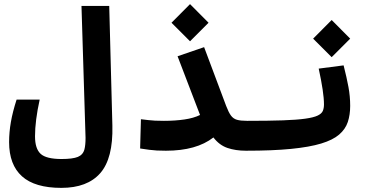

<svg xmlns="http://www.w3.org/2000/svg" viewBox="-20 -722 1798 926"><path d="M275.9 184.1Q147.9 184.1 85.9 128.2Q23.9 72.3 23.9 -36.6Q23.9 -84.5 32.5 -133.5Q41 -182.6 60.1 -241.7H171.4Q148.9 -139.6 148.9 -64.5Q148.9 -4.9 176 20Q203.1 44.9 276.9 44.9Q330.6 44.9 355.5 34.7Q380.4 24.4 387.2 -1.5Q392.6 -22.5 392.6 -57.1Q392.6 -64.9 392.1 -73.7L373 -693.4H506.8L522 -116.2Q525.9 42 463.6 113Q401.4 184.1 275.9 184.1Z M780.3 4.9Q754.9 4.9 736.6 3.9Q718.3 2.9 700 0.5Q681.6 -2 655.8 -5.9L659.7 -147Q680.2 -144.5 695.3 -142.8Q710.4 -141.1 727.5 -140.1Q744.6 -139.2 770.5 -139.2Q824.7 -139.2 869.4 -145.8Q914.1 -152.3 944.8 -167.5L836.4 -450.7L964.4 -494.6L1070.8 -210.9Q1082.5 -180.2 1093.8 -164.8Q1105 -149.4 1122.8 -144.3Q1140.6 -139.2 1171.9 -139.2Q1208.5 -139.2 1208.5 -75.7Q1208.5 4.9 1166 4.9Q1116.2 4.9 1076.9 -8.5Q1037.6 -22 1009.3 -59.1Q927.2 4.9 780.3 4.9ZM896.5 -522.9 807.1 -612.3 896.5 -702.1 985.8 -612.3Z M1166 4.9Q1151.9 4.9 1144.8 -13.2Q1137.7 -31.2 1137.7 -75.7Q1137.7 -115.2 1148.7 -127.2Q1159.7 -139.2 1171.9 -139.2Q1276.4 -139.2 1344.5 -141.6Q1412.6 -144 1452.6 -149.7Q1492.7 -155.3 1512 -164.6Q1531.2 -173.8 1536.9 -187Q1542.5 -200.2 1542.5 -218.3Q1542.5 -247.6 1536.1 -290Q1529.8 -332.5 1517.1 -391.1L1637.2 -406.7Q1652.3 -347.2 1660.6 -302.2Q1668.9 -257.3 1668.9 -211.4Q1668.9 -168.5 1657.5 -133.8Q1646 -99.1 1615.7 -73Q1585.4 -46.9 1529.1 -29.8Q1472.7 -12.7 1383.8 -3.9Q1294.9 4.9 1166 4.9ZM1579.6 -446.3 1490.2 -535.6 1579.6 -625.5 1668.9 -535.6Z"/></svg>

Font: CaskaydiaMono NF
Style: Bold
Weight: 700
Designer: Aaron Bell
Foundry: Saja Typeworks
Version: Version 2111.001; ttfautohint (v1.8.4);Nerd Fonts 3.1.1